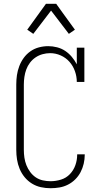

<svg xmlns="http://www.w3.org/2000/svg" viewBox="-20 -987 540 1015"><path d="M247 8Q221 8 196 2.5Q171 -3 149 -16.5Q127 -30 110.5 -50Q94 -70 84 -94Q74 -118 70 -143.5Q66 -169 66 -195V-540Q66 -565 69.5 -589.5Q73 -614 82 -637.5Q91 -661 105.5 -681Q120 -701 140.5 -715.5Q161 -730 185.5 -736.5Q210 -743 235 -743Q258 -743 281.5 -737Q305 -731 324.5 -718Q344 -705 359.5 -686.5Q375 -668 386 -647V-735H426V-554H386Q386 -583 376 -611Q366 -639 347 -660.5Q328 -682 301 -694Q274 -706 245 -706Q225 -706 205 -700.5Q185 -695 168 -683.5Q151 -672 138.5 -655.5Q126 -639 119 -620Q112 -601 109 -580.5Q106 -560 106 -540V-195Q106 -174 109 -153.5Q112 -133 119.5 -114Q127 -95 139.5 -78Q152 -61 169 -49.5Q186 -38 206.5 -33.5Q227 -29 247 -29Q275 -29 302.5 -37.5Q330 -46 349.5 -66.5Q369 -87 378.5 -114Q388 -141 388 -169V-171H428V-169Q428 -145 422.5 -121.5Q417 -98 406 -77Q395 -56 378 -39Q361 -22 339.5 -11Q318 0 294.5 4Q271 8 247 8ZM156 -808 124 -830 223 -967H277L310 -921L376 -830L344 -808L250 -931Z"/></svg>

Font: Iosevka Curly Slab Extralight
Style: Regular
Weight: 200
Monospace: yes
Designer: Belleve Invis
Foundry: Belleve Invis
Version: Version 22.1.2; ttfautohint (v1.8.4)